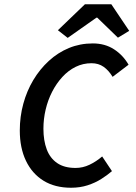

<svg xmlns="http://www.w3.org/2000/svg" viewBox="-20 -870 640 902"><path d="M314 12Q238 12 184.5 -21Q131 -54 102 -114.5Q73 -175 73 -257Q73 -322 89.5 -382.5Q106 -443 136.5 -494Q167 -545 209.5 -584Q252 -623 304 -644.5Q356 -666 416 -666Q473 -666 515.5 -638.5Q558 -611 584 -566L509 -509Q491 -539 467 -556Q443 -573 410 -573Q370 -573 335.5 -556Q301 -539 273 -508.5Q245 -478 225 -439Q205 -400 194.5 -355.5Q184 -311 184 -265Q184 -210 199.5 -168.5Q215 -127 248.5 -104Q282 -81 335 -81Q369 -81 400.5 -96Q432 -111 460 -135L506 -66Q484 -47 455.5 -29Q427 -11 391.5 0.5Q356 12 314 12ZM298 -692 252 -728 379 -850H503L587 -725L534 -693L437 -787H433Z"/></svg>

Font: Source Code Pro SemiBold
Style: Italic
Weight: 600
Italic angle: -11°
Monospace: yes
Designer: Paul D. Hunt, Teo Tuominen
Foundry: Adobe Systems Incorporated
Version: Version 1.016;hotconv 1.0.116;makeotfexe 2.5.65601